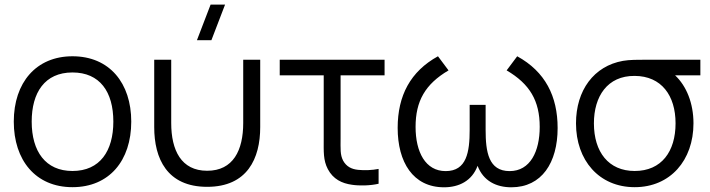

<svg xmlns="http://www.w3.org/2000/svg" viewBox="-20 -800 3093 836"><path d="M295.5 15C455.5 15 551.5 -100.5 551.5 -270.5C551.5 -437.5 457.5 -555 295.5 -555C137.5 -555 40 -440.5 40 -270.5C40 -103 134.5 15 295.5 15ZM295.5 -55.5C178.5 -55.5 118 -140.5 118 -270.5C118 -396.5 174.5 -484.5 295.5 -484.5C414.5 -484.5 473.5 -400.5 473.5 -270.5C473.5 -143 415.5 -55.5 295.5 -55.5Z M837.5 -625H900.5L960 -780H897ZM651.5 -246.5C651.5 -110 707 13.5 882 13.5C1057 13.5 1113 -110 1113 -246.5V-540H1039V-264.5C1039 -145.5 995.5 -56.5 882 -56.5C769 -56.5 725.5 -145.5 725.5 -264.5V-540H651.5Z M1512.5 4.5C1545 9.5 1593 8.5 1628.5 0V-64.5C1600.5 -59 1567.5 -57.5 1539 -60.5C1510.5 -63.5 1488.5 -74.5 1474 -100.5C1460.5 -126.5 1463 -152.5 1463 -198.5V-472H1654.5V-540H1198V-472H1389.5V-195.5C1389.5 -140 1387 -102.5 1407.5 -63.5C1430.5 -20 1468.5 -1.5 1512.5 4.5Z M1913.5 15.5C1978 15.5 2035 -12 2059.5 -78C2084.5 -12 2141 15.5 2206.5 15.5C2339 15.5 2408 -92 2408 -242.5C2408 -381 2354 -488 2232 -555L2186 -493.5C2286.5 -434.5 2330 -361.5 2330 -247.5C2330 -141 2289 -55 2199 -55C2107 -55 2094.5 -139 2094.5 -234.5V-343.5H2025V-234.5C2025 -138 2012 -55 1920.5 -55C1832.5 -55 1789.5 -138 1789.5 -247.5C1789.5 -359.5 1831 -433.5 1933 -493.5L1887 -555C1767 -489 1711.5 -383.5 1711.5 -243C1711.5 -94.5 1778 15.5 1913.5 15.5Z M2743.5 15C2899 15 2999.5 -102.5 2999.5 -263C2999.5 -350.5 2969 -425.5 2919.5 -472H3029.5V-540H2797C2758.5 -540 2720.5 -540 2692.5 -535C2566 -512.5 2488 -407 2488 -263C2488 -102.5 2588 15 2743.5 15ZM2743.5 -55.5C2630 -55.5 2566 -138 2566 -263C2566 -380 2624.5 -470.5 2743.5 -469.5C2860.5 -469 2921.5 -383.5 2921.5 -263C2921.5 -140.5 2860.5 -55.5 2743.5 -55.5Z"/></svg>

Font: Manrope
Style: Regular
Weight: 400
Designer: Mikhail Sharanda
Foundry: Mikhail Sharanda
Version: Version 4.505